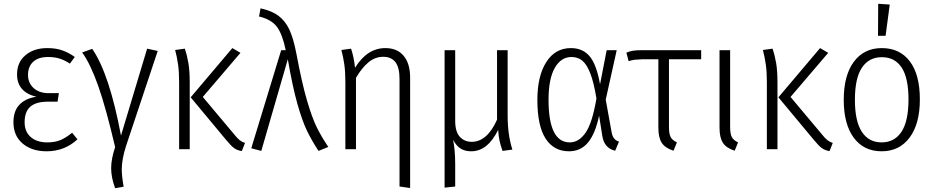

<svg xmlns="http://www.w3.org/2000/svg" viewBox="-20 -788 4935 1014"><path d="M375 -487 349 -452Q322 -470 295 -478.5Q268 -487 234 -487Q183 -487 155.5 -462Q128 -437 128 -392Q128 -350 157.5 -323Q187 -296 237 -296H291L284 -251H233Q170 -251 140 -224.5Q110 -198 110 -142Q110 -93 142 -64.5Q174 -36 230 -36Q271 -36 300 -48.5Q329 -61 361 -87L389 -52Q321 11 226 11Q148 11 99.5 -30Q51 -71 51 -142Q51 -203 83.5 -236Q116 -269 172 -277Q70 -302 70 -395Q70 -459 114.5 -496.5Q159 -534 230 -534Q276 -534 310.5 -521.5Q345 -509 375 -487Z M619 -72 757 -531 813 -519 646 -18Q623 53 623 107Q623 141 633 198L588 206Q567 149 567 100Q567 52 588 -11Q540 -217 499 -333.5Q458 -450 414 -511L467 -530Q558 -398 619 -72Z M1051 -276 1218 -77Q1233 -58 1245.5 -48Q1258 -38 1274 -33L1257 10Q1232 6 1215.5 -6.5Q1199 -19 1176 -47L987 -274L1207 -534L1250 -509ZM982 -352V0H926V-355Q926 -408 920.5 -447Q915 -486 905 -524L956 -531Q968 -496 975 -455Q982 -414 982 -352Z M1545 -506Q1574 -351 1601 -258.5Q1628 -166 1653 -115.5Q1678 -65 1714 -12L1662 9Q1625 -48 1600.5 -99Q1576 -150 1550.5 -240Q1525 -330 1500 -475L1360 9L1307 -5L1465 -523H1489Q1472 -606 1443 -645.5Q1414 -685 1348 -701L1356 -744Q1416 -731 1452 -703.5Q1488 -676 1509 -630Q1530 -584 1545 -506Z M2146 -378V205L2090 197V-371Q2090 -431 2068.5 -459.5Q2047 -488 2004 -488Q1961 -488 1926 -459Q1891 -430 1860 -377V0H1804V-355Q1804 -408 1798.5 -447Q1793 -486 1783 -524L1834 -531Q1849 -487 1855 -430Q1919 -534 2015 -534Q2078 -534 2112 -493Q2146 -452 2146 -378Z M2634 9Q2623 -22 2618 -45.5Q2613 -69 2611 -102Q2555 11 2469 11Q2434 11 2411 -4.5Q2388 -20 2373 -50Q2384 6 2384 79V197L2328 203V-523H2384V-150Q2384 -92 2408.5 -65.5Q2433 -39 2471 -39Q2553 -39 2605 -156V-523H2661V-177Q2661 -76 2686 2Z M3149 -343 3184 -523H3237L3179 -262L3210 -90Q3214 -68 3223.5 -56.5Q3233 -45 3249 -40L3229 8Q3171 -5 3161 -70L3144 -177Q3124 -82 3085.5 -35.5Q3047 11 2985 11Q2905 11 2861.5 -56Q2818 -123 2818 -261Q2818 -386 2865 -460Q2912 -534 2995 -534Q3057 -534 3093.5 -491.5Q3130 -449 3149 -343ZM2877 -261Q2877 -36 2989 -36Q3037 -36 3072.5 -87Q3108 -138 3130 -268Q3116 -353 3097.5 -400.5Q3079 -448 3055.5 -467.5Q3032 -487 2998 -487Q2943 -487 2910 -429.5Q2877 -372 2877 -261Z M3513 -475V-117Q3513 -81 3522 -64Q3531 -47 3555 -36L3537 8Q3493 -6 3475 -33.5Q3457 -61 3457 -113V-475H3373Q3345 -474 3332 -472.5Q3319 -471 3300 -465L3288 -510Q3307 -518 3325 -520.5Q3343 -523 3374 -523H3683V-475Z M3836 -117Q3836 -81 3845 -64Q3854 -47 3878 -36L3860 8Q3816 -6 3798 -33.5Q3780 -61 3780 -113V-523H3836Z M4155 -276 4322 -77Q4337 -58 4349.5 -48Q4362 -38 4378 -33L4361 10Q4336 6 4319.5 -6.5Q4303 -19 4280 -47L4091 -274L4311 -534L4354 -509ZM4086 -352V0H4030V-355Q4030 -408 4024.5 -447Q4019 -486 4009 -524L4060 -531Q4072 -496 4079 -455Q4086 -414 4086 -352Z M4838 -263Q4838 -134 4784 -61.5Q4730 11 4636 11Q4542 11 4489 -60.5Q4436 -132 4436 -261Q4436 -390 4489.5 -462Q4543 -534 4637 -534Q4732 -534 4785 -464Q4838 -394 4838 -263ZM4495 -261Q4495 -148 4531.5 -92Q4568 -36 4636 -36Q4704 -36 4741 -92Q4778 -148 4778 -263Q4778 -376 4742 -431Q4706 -486 4637 -486Q4569 -486 4532 -430.5Q4495 -375 4495 -261ZM4679 -764 4657 -599H4617L4618 -768Z"/></svg>

Font: Fira Sans Condensed Light
Style: Regular
Weight: 300
Width: 3
Designer: bBox Type GmbH & Carrois Corporate GbR & Edenspiekermann AG
Foundry: bBox Type GmbH & Carrois Corporate GbR & Edenspiekermann AG
Version: Version 4.301